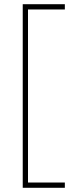

<svg xmlns="http://www.w3.org/2000/svg" viewBox="-20 -734 353 912"><path d="M288 133H113V-689H288V-714H88V158H288Z"/></svg>

Font: Noto Sans Thai Looped Thin
Style: Regular
Weight: 100
Designer: Sasikarn Vongin, Ben Mitchell
Foundry: The Fontpad Ltd
Version: Version 1.001